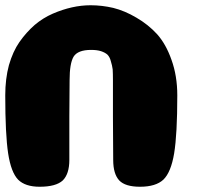

<svg xmlns="http://www.w3.org/2000/svg" viewBox="-20 -711 820 731"><path d="M365 -516Q380 -511 389 -503Q398 -494 402 -478Q407 -462 409 -447Q410 -431 410 -405Q410 -375 410 -267Q411 -160 411 -102Q411 -49 434 -24Q457 0 513 0Q573 0 602 -27Q631 -55 643 -127Q655 -200 655 -348Q655 -422 633 -483Q612 -543 578 -581Q544 -618 499 -644Q455 -670 411 -681Q368 -691 325 -691Q290 -691 254 -683Q218 -675 181 -659Q144 -643 112 -616Q80 -588 54 -551Q29 -515 14 -463Q0 -411 0 -348Q0 -200 11 -127Q22 -55 49 -27Q76 0 131 0Q193 0 219 -24Q244 -49 244 -102Q244 -155 244 -267Q245 -376 245 -406Q245 -469 260 -495Q276 -521 327 -521Q350 -521 365 -516Z"/></svg>

Font: Coiny 2.0
Style: Regular
Weight: 400
Version: Version 1.001 July 11, 2018